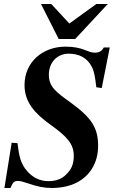

<svg xmlns="http://www.w3.org/2000/svg" viewBox="-20 -917 596 955"><path d="M516 -897H459L325 -800L235 -897H184L272 -723H354ZM2 18H32C44 -11 51 -17 70 -17C80 -17 93 -14 116 -6C165 11 198 18 238 18C284 18 325 9 358 -7C427 -41 468 -107 468 -191C468 -281 436 -331 330 -408C259 -459 223 -485 223 -545C223 -610 268 -650 321 -650C373 -650 414 -630 437 -584C450 -559 454 -525 459 -483L486 -479L526 -681H496C487 -663 473 -655 452 -655C414 -655 394 -685 306 -685C192 -685 102 -608 102 -494C102 -410 151 -354 232 -296C313 -238 347 -201 347 -142C347 -97 333 -73 310 -50C288 -27 259 -16 221 -16C177 -16 142 -35 115 -66C83 -102 75 -139 67 -205L38 -207Z"/></svg>

Font: XITS
Style: Bold Italic
Weight: 700
Italic angle: -16.33°
Designer: MicroPress Inc., with final additions and corrections provided by Coen Hoffman, Elsevier (retired)
Version: Version 1.302